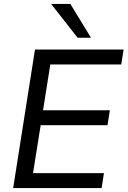

<svg xmlns="http://www.w3.org/2000/svg" viewBox="-20 -957 649 977"><path d="M47 0 158 -705H609L597 -629H236L199 -396H539L527 -320H187L148 -76H509L497 0ZM375 -765 240 -937H338L443 -765Z"/></svg>

Font: Nunito Sans 12pt ExtraLight 12pt Medium
Style: Italic
Weight: 500
Italic angle: -9°
Version: Version 3.101;gftools[0.9.27]